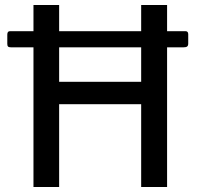

<svg xmlns="http://www.w3.org/2000/svg" viewBox="-20 -743 781 763"><path d="M718 -619H644V-723H541V-619H215V-723H113V-619H19C12 -619 9 -614 9 -605V-569C9 -559 12 -555 23 -555H113V0H215V-329H541V0H644V-555H710C723 -555 728 -559 728 -570V-607C728 -614 725 -619 718 -619ZM541 -418H215V-555H541Z"/></svg>

Font: United Sans Medium
Style: Regular
Weight: 500
Designer: Pablo Impallari, Rodrigo Fuenzalida (Modified by Dan O. Williams)
Version: Version 1.000;PS 001.000;hotconv 1.0.88;makeotf.lib2.5.64775